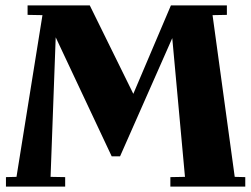

<svg xmlns="http://www.w3.org/2000/svg" viewBox="-20 -690 929 710"><path d="M887 -35V0H610V-35L664 -36L617 -549L424 -112H393L186 -552L167 -36L221 -35V0H2V-35L41 -36L137 -634L82 -635V-670H312L473 -343L612 -670H819V-635L766 -634L848 -36Z"/></svg>

Font: Rakkas
Style: Regular
Weight: 400
Designer: Zeynep Akay
Foundry: Zeynep Akay
Version: Version 2.000